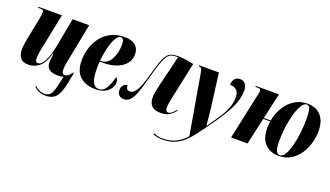

<svg xmlns="http://www.w3.org/2000/svg" viewBox="-71 -1059 3112 1808"><g transform="rotate(20 1485.0 -154.5)"><path d="M424 228Q382 228 353 214.5Q324 201 305 182L309 172Q325 187 349.5 200.5Q374 214 405 214Q440 214 459 197.5Q478 181 492 135.5Q506 90 522 3Q501 10 468 10Q422 10 396.5 -3Q371 -16 361 -36Q351 -56 351 -77Q351 -88 353 -108Q355 -128 357 -145.5Q359 -163 360 -168H354Q327 -69 279 -30Q231 9 173 9Q112 9 89 -24.5Q66 -58 66 -104Q66 -127 70 -157Q74 -187 79 -212L124 -440Q129 -465 130 -477.5Q131 -490 131 -498Q131 -512 125.5 -519Q120 -526 97 -526H76L77 -536H311L236 -168Q230 -140 227.5 -114.5Q225 -89 225 -76Q225 -54 232 -44.5Q239 -35 251 -35Q275 -35 296 -62.5Q317 -90 334.5 -136.5Q352 -183 362 -238L418 -536H584L506 -138Q497 -92 497 -64Q497 -16 528 -16Q547 -16 564.5 -31Q582 -46 597 -68L602 -61Q587 29 570 94Q553 159 520.5 193.5Q488 228 424 228Z M843 10Q746 10 688 -42Q630 -94 630 -206Q630 -259 646.5 -318Q663 -377 699.5 -429Q736 -481 795 -513.5Q854 -546 939 -546Q1009 -546 1046.5 -514Q1084 -482 1084 -426Q1084 -371 1051 -331Q1018 -291 960 -269.5Q902 -248 827 -248H794Q793 -242 792.5 -229Q792 -216 791.5 -203.5Q791 -191 791 -186Q791 -81 812.5 -41.5Q834 -2 871 -2Q918 -2 945 -47Q972 -92 990 -163Q998 -160 1004 -149.5Q1010 -139 1010 -115Q1010 -87 992 -58Q974 -29 937 -9.5Q900 10 843 10ZM807 -258Q840 -258 864.5 -277Q889 -296 905 -327.5Q921 -359 929 -395.5Q937 -432 937 -467Q937 -503 929.5 -517.5Q922 -532 901 -532Q870 -532 839.5 -462Q809 -392 794 -258Z M1497 10Q1436 10 1407 -18.5Q1378 -47 1378 -105Q1378 -134 1384.5 -165.5Q1391 -197 1401 -240L1473 -538Q1468 -539 1463.5 -539Q1459 -539 1454 -539Q1423 -539 1401 -529Q1379 -519 1361.5 -490Q1344 -461 1325.5 -405.5Q1307 -350 1283 -259Q1258 -163 1236 -104.5Q1214 -46 1188.5 -19.5Q1163 7 1127 7Q1096 7 1078 -11.5Q1060 -30 1060 -60Q1060 -87 1070.5 -102.5Q1081 -118 1094 -124Q1107 -130 1116 -130Q1116 -114 1123.5 -97.5Q1131 -81 1157 -81Q1192 -81 1220.5 -127.5Q1249 -174 1277 -276Q1302 -368 1320.5 -422.5Q1339 -477 1359 -504Q1379 -531 1406 -540Q1433 -549 1473 -549Q1511 -549 1553 -542.5Q1595 -536 1629 -528L1549 -153Q1543 -126 1539.5 -103Q1536 -80 1536 -61Q1536 -38 1542.5 -28Q1549 -18 1565 -18Q1579 -18 1592.5 -28Q1606 -38 1637 -71L1642 -64Q1613 -30 1581.5 -10Q1550 10 1497 10Z M1596 240Q1569 240 1545.5 235Q1522 230 1504 222L1507 211Q1523 218 1544 224Q1565 230 1596 230Q1670 230 1726 203Q1782 176 1828 124L1725 -473Q1720 -503 1713 -514.5Q1706 -526 1690 -526H1683L1686 -536H1884L1926 -210Q1930 -184 1933.5 -147Q1937 -110 1940 -76Q1943 -42 1945 -25H1948Q2003 -102 2039.5 -158.5Q2076 -215 2094.5 -265Q2113 -315 2113 -369Q2113 -410 2098 -430Q2083 -450 2062 -456.5Q2041 -463 2023 -463Q2023 -504 2043.5 -525Q2064 -546 2092 -546Q2130 -546 2148.5 -521Q2167 -496 2167 -458Q2167 -373 2122.5 -281.5Q2078 -190 1995 -74Q1941 1 1898 59.5Q1855 118 1812 158Q1769 198 1717.5 219Q1666 240 1596 240Z M2680 10Q2595 10 2542.5 -43Q2490 -96 2490 -202Q2490 -218 2491.5 -235Q2493 -252 2495 -268H2426L2366 0H2201L2293 -430Q2298 -454 2302.5 -471Q2307 -488 2307 -503Q2307 -516 2300.5 -521Q2294 -526 2275 -526H2253L2255 -536H2486L2428 -278H2497Q2506 -328 2528 -375.5Q2550 -423 2584 -461.5Q2618 -500 2666 -523Q2714 -546 2775 -546Q2824 -546 2865 -524Q2906 -502 2930.5 -455.5Q2955 -409 2955 -334Q2955 -279 2938.5 -219Q2922 -159 2888 -107Q2854 -55 2802 -22.5Q2750 10 2680 10ZM2688 0Q2717 0 2739 -37Q2761 -74 2777 -134.5Q2793 -195 2801 -266.5Q2809 -338 2809 -408Q2809 -473 2800 -504.5Q2791 -536 2765 -536Q2740 -536 2717 -500Q2694 -464 2676 -403.5Q2658 -343 2648 -270Q2638 -197 2638 -123Q2638 -55 2650.5 -27.5Q2663 0 2688 0Z"/></g></svg>

Font: Noto Serif Display ExtraCondensed Black
Style: Italic
Weight: 900
Width: 2
Italic angle: -12°
Designer: Monotype Design Team
Foundry: Monotype Imaging Inc.
Version: Version 2.009